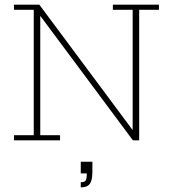

<svg xmlns="http://www.w3.org/2000/svg" viewBox="-20 -603 738 825"><path d="M40 0V-22H125V-561H40V-583H149L550 -44V-561H465V-583H663V-561H578V0H551L153 -535V-22H238V0ZM327 202V180Q344 180 348.5 172Q353 164 353 142H327V92H377V136Q377 158 372.5 173Q368 188 357.5 195Q347 202 327 202Z"/></svg>

Font: Rokkitt SemiBold Thin
Style: Regular
Weight: 250
Version: Version 3.103